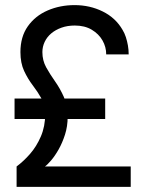

<svg xmlns="http://www.w3.org/2000/svg" viewBox="-20 -732 556 752"><path d="M45 0V-80Q72 -100 97.5 -129Q123 -158 140 -197.5Q157 -237 157 -285Q157 -320 142.5 -346Q128 -372 108.5 -397.5Q89 -423 74.5 -454Q60 -485 60 -528Q60 -588 89 -629Q118 -670 166.5 -691Q215 -712 272 -712Q332 -712 382.5 -687Q433 -662 460 -615Q468 -602 473 -586.5Q478 -571 481 -554Q484 -537 484 -519H396Q396 -548 381.5 -573.5Q367 -599 339.5 -615.5Q312 -632 273 -632Q244 -632 220.5 -623.5Q197 -615 180.5 -601Q164 -587 155 -568Q146 -549 146 -528Q146 -495 161 -468Q176 -441 195.5 -413.5Q215 -386 230 -352.5Q245 -319 245 -274Q245 -237 234.5 -204.5Q224 -172 209.5 -146.5Q195 -121 180 -103.5Q165 -86 156 -80H492V0ZM37 -266V-346H392V-266Z"/></svg>

Font: Inclusive Sans
Style: Regular
Weight: 400
Designer: Olivia King
Foundry: Olivia King
Version: Version 2.004